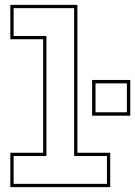

<svg xmlns="http://www.w3.org/2000/svg" viewBox="-20 -770 556 790"><path d="M22.5 0V-141.5H157.5V-608.5H22.5V-750H298.5V-141.5H433.5V0ZM36 -13.5H420V-128H285V-736.5H36V-622H171V-128H36ZM359 -294V-441H516V-294ZM373 -308H502V-427H373Z"/></svg>

Font: Tourney Thin Thin
Style: Regular
Weight: 250
Version: Version 1.015